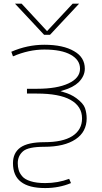

<svg xmlns="http://www.w3.org/2000/svg" viewBox="-20 -792 540 1018"><path d="M219.7 205.1Q132.8 205.1 90.8 171.9Q48.8 139.6 48.8 73.2Q48.8 18.6 87.9 -9.8Q127.9 -38.1 214.8 -38.1Q312.5 -38.1 363.3 -70.3Q415 -103.5 415 -164.1Q415 -228.5 353.5 -262.7Q293.9 -295.9 175.8 -295.9H123V-321.3H175.8Q282.2 -321.3 342.8 -349.6Q404.3 -377.9 404.3 -427.7Q404.3 -474.6 354.5 -502Q305.7 -529.3 214.8 -529.3Q132.8 -529.3 48.8 -493.2L40 -517.6Q125 -554.7 214.8 -554.7Q315.4 -554.7 373 -520.5Q429.7 -488.3 429.7 -427.7Q429.7 -388.7 396.5 -355.5Q367.2 -328.1 316.4 -313.5L300.8 -308.6L316.4 -303.7Q355.5 -293 384.8 -271.5Q421.9 -244.1 430.7 -218.8Q439.5 -192.4 439.5 -164.1Q439.5 -128.9 424.8 -101.1Q410.2 -73.2 380.9 -53.7Q321.3 -13.7 214.8 -13.7Q129.9 -13.7 102.5 9.8Q74.2 34.2 74.2 73.2Q74.2 92.8 79.1 109.4Q83 125 97.7 142.6Q111.3 159.2 142.6 168.9Q172.9 178.7 219.7 178.7Q287.1 178.7 346.7 156.2L356.4 178.7Q293 205.1 219.7 205.1ZM213.9 -607.4 59.6 -772.5H94.7L229.5 -627L365.2 -772.5H399.4L245.1 -607.4Z"/></svg>

Font: Mgen+ 1m thin
Style: Regular
Weight: 100
Designer: [Source Han Sans]
Ryoko NISHIZUKA  (kana & ideographs); Paul D. Hunt (Latin, Greek & Cyrillic); Wenlong ZHANG  (bopomofo
Version: Version 1.059.20150602